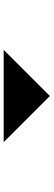

<svg xmlns="http://www.w3.org/2000/svg" viewBox="355 -1015 290 1040"><g transform="rotate(-90 500.0 -495.0)"><path d="M250 -620.1Q375 -620.1 750 -620.1Q687.5 -557.6 500 -370.1Q437.5 -432.6 250 -620.1Z"/></g></svg>

Font: LetsEatIcons
Style: Regular
Weight: 400
Designer: Swedish Technologies
Foundry: Swedish Technologies
Version: Version 1.26.0